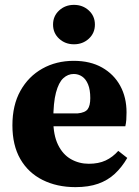

<svg xmlns="http://www.w3.org/2000/svg" viewBox="-20 -754 570 789"><path d="M290 15Q214 15 155 -14.5Q96 -44 63.5 -100.5Q31 -157 31 -239Q31 -322 64 -381Q97 -440 154 -472Q211 -504 283 -504Q351 -504 399.5 -476.5Q448 -449 474 -401.5Q500 -354 500 -292Q500 -275 499 -261.5Q498 -248 495 -235H110V-288H299Q330 -291 340.5 -305.5Q351 -320 351 -351Q351 -385 342 -407Q333 -429 317.5 -439.5Q302 -450 283 -450Q259 -450 240 -432.5Q221 -415 210 -373.5Q199 -332 199 -260Q199 -199 218.5 -159Q238 -119 271.5 -100Q305 -81 345 -81Q385 -81 414 -94.5Q443 -108 466 -134L503 -105Q481 -67 452 -40Q423 -13 383.5 1Q344 15 290 15ZM284 -572Q248 -572 223 -595Q198 -618 198 -653Q198 -688 223 -711Q248 -734 284 -734Q320 -734 345 -711Q370 -688 370 -653Q370 -618 345 -595Q320 -572 284 -572Z"/></svg>

Font: Source Serif 4 18pt
Style: Bold
Weight: 700
Designer: Frank Grießhammer
Foundry: Adobe Systems Incorporated
Version: Version 4.004;hotconv 1.0.116;makeotfexe 2.5.65601